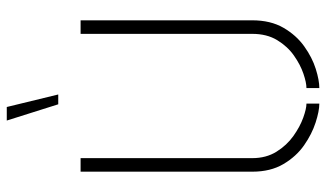

<svg xmlns="http://www.w3.org/2000/svg" viewBox="-218 -740 963 567"><g transform="rotate(-90 263.5 -456.5)"><path d="M239 -766 191 -918H231L268 -766ZM241 5Q219 5 185 -6Q151 -17 118 -40Q85 -63 62.5 -101Q40 -139 40 -193V-700H80V-193Q80 -152 99 -121.5Q118 -91 145.5 -71.5Q173 -52 199.5 -42.5Q226 -33 241 -33ZM287 5V-33Q303 -33 329.5 -42Q356 -51 383 -70Q410 -89 428.5 -119.5Q447 -150 447 -193V-700H487V-193Q487 -139 465 -101Q443 -63 410 -39.5Q377 -16 343.5 -5.5Q310 5 287 5Z"/></g></svg>

Font: Stick No Bills ExtraLight ExtraLight
Style: Regular
Weight: 250
Version: Version 2.000